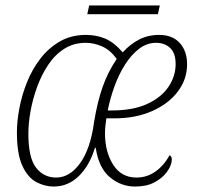

<svg xmlns="http://www.w3.org/2000/svg" viewBox="-20 -674 731 704"><path d="M177 10Q144 10 113 -6.5Q82 -23 62 -66Q42 -109 42 -189Q42 -229 51 -277Q60 -325 79 -372.5Q98 -420 128 -459Q158 -498 199.5 -522Q241 -546 295 -546Q333 -546 365.5 -532.5Q398 -519 430 -482Q456 -511 489 -528.5Q522 -546 564 -546Q612 -546 639 -516.5Q666 -487 666 -438Q666 -384 632.5 -339Q599 -294 538.5 -267Q478 -240 398 -240H370Q368 -227 366.5 -213Q365 -199 365 -185Q365 -117 395 -70Q425 -23 480 -23Q519 -23 550 -45Q581 -67 602 -105Q613 -98 609 -80Q606 -62 590 -41Q574 -20 545.5 -5Q517 10 475 10Q424 10 383 -24Q342 -58 331 -132H328Q309 -68 269.5 -29Q230 10 177 10ZM186 -23Q236 -23 274 -76Q312 -129 325 -227Q337 -300 356 -354.5Q375 -409 408 -458Q384 -491 354 -504Q324 -517 294 -517Q250 -517 215.5 -495Q181 -473 156.5 -436Q132 -399 116 -355Q100 -311 92 -266.5Q84 -222 84 -184Q84 -96 112 -59.5Q140 -23 186 -23ZM390 -269Q468 -269 520 -293Q572 -317 598 -356Q624 -395 624 -439Q624 -479 604 -498Q584 -517 552 -517Q519 -517 490.5 -495.5Q462 -474 439 -438Q416 -402 400 -358Q384 -314 375 -269ZM300 -622 307 -654H566L559 -622Z"/></svg>

Font: Noto Serif SemiCondensed ExtraLight
Style: Italic
Weight: 200
Width: 4
Italic angle: -12°
Designer: Monotype Design Team
Foundry: Monotype Imaging Inc.
Version: Version 2.013